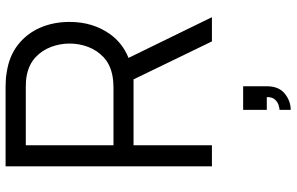

<svg xmlns="http://www.w3.org/2000/svg" viewBox="-202 -558 1035 670"><g transform="rotate(-90 315.0 -222.5)"><path d="M70 0V-720H348Q358.5 -720 371.8 -719.2Q385 -718.5 398.5 -716Q455 -707.5 494.2 -676.8Q533.5 -646 553.8 -599.5Q574 -553 574 -496.5Q574 -415 531 -355Q499.5 -311.5 448.5 -291L590.5 0H506L373.5 -273.5H143.5V0ZM143.5 -343.5H346Q355 -343.5 367 -344.5Q379 -345.5 390.5 -348Q427.5 -356 451.2 -378.5Q475 -401 486.8 -432Q498.5 -463 498.5 -496.5Q498.5 -530 486.8 -561.2Q475 -592.5 451.2 -615Q427.5 -637.5 390.5 -645.5Q379 -648 367 -648.8Q355 -649.5 346 -649.5H143.5ZM267 275V236Q273 236 284 232.5Q295 229 303.2 219.8Q311.5 210.5 311.5 195Q311.5 193.5 311.5 191.5H267V109H349.5V191.5Q349.5 233.5 323.8 254.2Q298 275 267 275Z"/></g></svg>

Font: Cns Manrope
Style: Regular
Weight: 400
Designer: Mikhail Sharanda
Foundry: Mikhail Sharanda
Version: Version 4.504